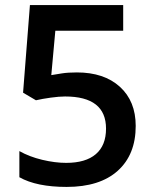

<svg xmlns="http://www.w3.org/2000/svg" viewBox="-20 -734 611 764"><path d="M286.1 -445.8Q394 -445.8 457 -388.7Q520 -331.5 520 -232.9Q520 -118.7 448.5 -54.4Q377 9.8 245.1 9.8Q125.5 9.8 57.1 -28.8V-132.8Q96.7 -110.4 147.9 -98.1Q199.2 -85.9 243.2 -85.9Q320.8 -85.9 361.3 -120.6Q401.9 -155.3 401.9 -222.2Q401.9 -350.1 238.8 -350.1Q215.8 -350.1 182.1 -345.5Q148.4 -340.8 123 -335L71.8 -365.2L99.1 -713.9H470.2V-611.8H200.2L184.1 -435.1Q201.2 -438 225.8 -441.9Q250.5 -445.8 286.1 -445.8Z"/></svg>

Font: f1_4961           
Style: Regular
Weight: 600
Foundry: Ascender Corporation
Version: Version 1.10